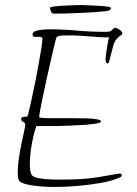

<svg xmlns="http://www.w3.org/2000/svg" viewBox="-20 -725 544 760"><path d="M196 15Q151 15 111.5 9.5Q72 4 59 -6Q53 -12 51.5 -23.5Q50 -35 50 -42Q50 -66 54.5 -96.5Q59 -127 65 -156Q71 -185 75.5 -205.5Q80 -226 80 -231Q80 -239 72 -242.5Q64 -246 64 -254Q64 -262 73.5 -262.5Q83 -263 89 -264Q93 -277 100 -309Q107 -341 115.5 -381Q124 -421 131 -460.5Q138 -500 143 -530Q148 -560 148 -570Q148 -579 138.5 -579Q129 -579 119 -579Q109 -579 109 -588Q109 -598 120.5 -602Q132 -606 147 -607.5Q162 -609 173 -609Q229 -609 284 -604Q339 -599 395 -599H400Q414 -599 419.5 -603Q425 -607 428 -611Q431 -615 436 -615Q442 -615 453 -607.5Q464 -600 464 -593Q464 -589 462 -588Q460 -587 458 -585Q434 -569 427.5 -541.5Q421 -514 414 -489Q413 -486 411.5 -480Q410 -474 405 -474Q401 -474 399.5 -480Q398 -486 398 -490Q398 -500 400.5 -517Q403 -534 406 -551.5Q409 -569 412 -578Q411 -577 402 -577Q388 -577 360.5 -579Q333 -581 304.5 -583Q276 -585 258 -585Q250 -585 231 -584.5Q212 -584 205 -579Q203 -578 197.5 -555.5Q192 -533 184 -498.5Q176 -464 167.5 -425.5Q159 -387 151.5 -351.5Q144 -316 139.5 -291.5Q135 -267 135 -263Q135 -259 150 -258Q165 -257 180 -257H281Q299 -257 322 -256.5Q345 -256 362.5 -253Q380 -250 380 -244Q380 -240 366 -237Q352 -234 337.5 -233Q323 -232 319 -231Q285 -229 250 -227.5Q215 -226 180 -226H124Q118 -211 112 -185Q106 -159 102 -130.5Q98 -102 98 -77Q98 -50 104 -35Q108 -26 125.5 -21.5Q143 -17 167.5 -15.5Q192 -14 217 -14Q264 -14 298 -16Q332 -18 367 -23.5Q402 -29 452 -38Q462 -38 462 -32Q462 -25 452 -21.5Q442 -18 440 -17Q418 -8 379 -1Q340 6 292.5 10.5Q245 15 196 15ZM192 -671Q186 -671 182 -679Q178 -687 178 -694L179 -696Q190 -700 214 -701.5Q238 -703 262.5 -704Q287 -705 299 -705Q311 -705 330.5 -704Q350 -703 370.5 -702Q391 -701 403 -699Q419 -698 419 -692Q419 -684 401 -681Q384 -679 355.5 -677Q327 -675 295.5 -673.5Q264 -672 236 -671.5Q208 -671 192 -671Z"/></svg>

Font: Moon Dance
Style: Regular
Weight: 400
Designer: Robert E. Leuschke
Foundry: Robert E. Leuschke
Version: Version 1.010; ttfautohint (v1.8.3)